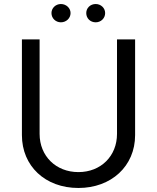

<svg xmlns="http://www.w3.org/2000/svg" viewBox="-20 -924 780 955"><path d="M562 -728V-258C562 -148 482 -68 370 -68C258 -68 177 -148 177 -258V-728H89V-252C89 -98 205 11 370 11C533 11 652 -97 652 -252V-728ZM236 -859C236 -833 257 -813 283 -813C309 -813 331 -833 331 -859C331 -884 309 -904 283 -904C257 -904 236 -884 236 -859ZM409 -859C409 -833 429 -813 456 -813C482 -813 503 -833 503 -859C503 -884 482 -904 456 -904C429 -904 409 -884 409 -859Z"/></svg>

Font: Wafeq
Style: Regular
Weight: 400
Designer: Rasmus Andersson & Azza Alameddine
Foundry: Google & TypeTogether
Version: Version 3.000;FEAKit 1.0